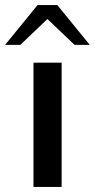

<svg xmlns="http://www.w3.org/2000/svg" viewBox="-38 -737 374 757"><path d="M94 -490H205V0H94ZM110 -717H188L316 -560H256L149 -662L42 -560H-18Z"/></svg>

Font: Fahkwang Medium
Style: Regular
Weight: 500
Version: Version 1.000; ttfautohint (v1.6)